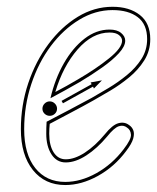

<svg xmlns="http://www.w3.org/2000/svg" viewBox="-20 -526 452 552"><path d="M167.5 6Q109 6 74.5 -37.2Q40 -80.5 40 -154.5Q40 -223.5 61.2 -286.8Q82.5 -350 119.5 -399.5Q156.5 -449 203.8 -477.8Q251 -506.5 303.5 -506.5Q352 -506.5 382 -483Q412 -459.5 412 -413.5Q412 -380 394.8 -352.5Q377.5 -325 351.2 -303.5Q325 -282 297.2 -265.5Q269.5 -249 248 -237Q220.5 -221.5 185 -202.8Q149.5 -184 123 -170Q121.5 -156 121.5 -141.5Q121.5 -108 134.2 -88Q147 -68 169 -68Q194.5 -68 224 -87.2Q253.5 -106.5 281 -139.5Q303 -167 320.5 -171.8Q338 -176.5 351 -166.5Q359 -161.5 363 -152Q367 -142.5 363 -127.8Q359 -113 342.5 -91.5Q309 -46.5 261.5 -20.2Q214 6 167.5 6ZM167.5 -3Q212 -3 257.2 -28.2Q302.5 -53.5 335.5 -97Q357.5 -125.5 356.5 -139Q355.5 -152.5 345.5 -159Q335 -167.5 321.5 -163Q308 -158.5 288 -133.5Q259.5 -99.5 228.2 -79.2Q197 -59 169 -59Q143 -59 128 -82.2Q113 -105.5 113 -141.5Q113 -150 113.2 -158.8Q113.5 -167.5 114 -176Q141 -190 178 -209.5Q215 -229 243.5 -244.5Q264.5 -256.5 291.8 -272.8Q319 -289 344.5 -309.8Q370 -330.5 386.5 -356.2Q403 -382 403 -413.5Q403 -456 376.2 -476.5Q349.5 -497 303.5 -497Q253.5 -497 207.8 -469.2Q162 -441.5 126.2 -393.8Q90.5 -346 70 -284.2Q49.5 -222.5 49.5 -154.5Q49.5 -83 81.2 -43Q113 -3 167.5 -3ZM123 -193Q114.5 -193 108.2 -199Q102 -205 102 -213.5Q102 -222 108.2 -228.2Q114.5 -234.5 123 -234.5Q131.5 -234.5 137.8 -228.2Q144 -222 144 -213.5Q144 -205 137.8 -199Q131.5 -193 123 -193ZM161 -229 157 -236 243.5 -284 240.5 -289 273 -295 250 -271.5 247.5 -277ZM125 -243.5Q138 -299 163.5 -343.8Q189 -388.5 223 -414.8Q257 -441 295 -441Q316.5 -441 328.2 -431.2Q340 -421.5 340 -409Q340 -393 321.8 -373Q303.5 -353 273.5 -331.8Q243.5 -310.5 209 -290Q188.5 -278 166.5 -266Q144.5 -254 125 -243.5ZM139 -261.5Q155 -270 171.8 -279.2Q188.5 -288.5 204.5 -298Q256 -328 293.5 -358.2Q331 -388.5 331 -409Q331 -418 322 -425.2Q313 -432.5 295 -432.5Q245.5 -432.5 203.2 -384Q161 -335.5 139 -261.5Z"/></svg>

Font: Edu AU VIC WA NT Arrows
Style: Regular
Weight: 400
Designer: Tina and Corey Anderson, Eben Sorkin, Mirko Velimirovic
Foundry: Google for Education
Version: Version 1.001